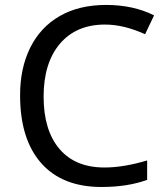

<svg xmlns="http://www.w3.org/2000/svg" viewBox="-20 -744 672 774"><path d="M61 -357.9Q60.5 -468.3 101.6 -551.3Q142.6 -634.3 220.7 -679.2Q298.8 -724.1 407.7 -724.1Q517.1 -724.1 601.1 -682.1L564.9 -606Q479.5 -645 402.8 -645Q287.6 -645 221.7 -567.9Q155.8 -490.2 155.8 -354.5Q155.8 -218.8 219.7 -143.6Q283.7 -68.4 401.9 -68.8Q478 -68.8 573.2 -97.2V-19Q494.6 9.8 389.2 9.8Q231.4 9.8 146.5 -85.9Q61.5 -181.6 61 -357.9Z"/></svg>

Font: NotoSans
Style: Regular
Weight: 400
Designer: Monotype Design team
Foundry: Monotype Imaging Inc.
Version: Version 1.04